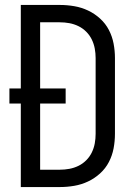

<svg xmlns="http://www.w3.org/2000/svg" viewBox="-20 -755 540 775"><path d="M64 0V-337H18V-398H64V-735H222Q251 -735 280 -730Q309 -725 335.5 -712.5Q362 -700 384 -680Q406 -660 419.5 -634Q433 -608 438.5 -579Q444 -550 444 -521V-215Q444 -185 438.5 -156Q433 -127 419.5 -101Q406 -75 384 -55Q362 -35 335.5 -22.5Q309 -10 280 -5Q251 0 222 0ZM142 -70H222Q241 -70 260 -73.5Q279 -77 296.5 -85.5Q314 -94 328 -108Q342 -122 350.5 -139.5Q359 -157 362.5 -176Q366 -195 366 -215V-521Q366 -540 362.5 -559Q359 -578 350.5 -595.5Q342 -613 328 -627Q314 -641 296.5 -649.5Q279 -658 260 -661.5Q241 -665 221 -665H142V-398H245V-337H142Z"/></svg>

Font: Iosevka srxl
Style: Regular
Weight: 400
Monospace: yes
Designer: Belleve Invis
Foundry: Belleve Invis
Version: Version 33.0.1; ttfautohint (v1.8.3)